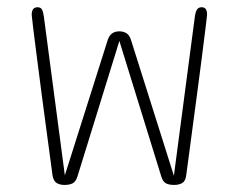

<svg xmlns="http://www.w3.org/2000/svg" viewBox="-20 -501 659 530"><path d="M158 9.5Q145 9.5 136.2 4Q127.5 -1.5 125 -17Q124.5 -21.5 120 -54.2Q115.5 -87 109 -136Q102.5 -185 95.2 -239.5Q88 -294 81.8 -343Q75.5 -392 71.5 -424.2Q67.5 -456.5 67.5 -460Q67.5 -470.5 71.5 -475.8Q75.5 -481 83.5 -481Q92 -481 95.5 -475.2Q99 -469.5 101 -456L159 -17L277.5 -391Q281.5 -403 289.5 -408.8Q297.5 -414.5 309.5 -414.5Q321.5 -414.5 329.8 -408.8Q338 -403 341.5 -391L460 -16L518 -456Q520 -469.5 524.2 -475.2Q528.5 -481 536.5 -481Q544.5 -481 548 -476Q551.5 -471 551.5 -461Q551.5 -457 547.5 -425Q543.5 -393 537.5 -345Q531.5 -297 524.2 -243.2Q517 -189.5 510.5 -140.5Q504 -91.5 499.5 -57.8Q495 -24 494 -17Q492 -1 483 4.2Q474 9.5 461 9.5Q445.5 9.5 437.2 4.5Q429 -0.5 425 -14.5L309.5 -388L194 -14.5Q189.5 0 181 4.8Q172.5 9.5 158 9.5Z"/></svg>

Font: Sono Monospace ExtraLight
Style: Regular
Weight: 250
Version: Version 2.112